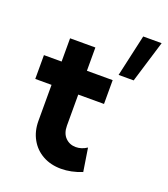

<svg xmlns="http://www.w3.org/2000/svg" viewBox="-138 -840 828 947"><g transform="rotate(20 276.5 -366.0)"><path d="M480 -522.5H400.9L450.2 -742.2H546.9ZM400.9 -12.7Q344.7 9.8 292 9.8Q237.3 9.8 195.6 -13.4Q153.8 -36.6 130.4 -78.4Q106.9 -120.1 106.9 -174.8V-363.3H21.5V-488.3H114.3V-610.4H247.1V-488.3H382.3V-363.3H247.1V-200.2Q247.1 -160.2 269 -137.9Q291 -115.7 323.7 -115.7Q353.5 -115.7 381.8 -134.3Z"/></g></svg>

Font: Kumbh Sans
Style: Bold
Weight: 700
Version: Version 1.005